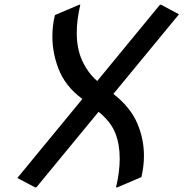

<svg xmlns="http://www.w3.org/2000/svg" viewBox="-20 -777 781 816"><path d="M129.4 19.5 53.7 -20.5 330.1 -356.4Q256.8 -410.2 228 -486.3Q202.6 -553.2 202.6 -622.6Q202.6 -668.5 213.4 -712.9L316.4 -756.8H321.3Q306.2 -691.4 306.2 -637.2Q306.2 -573.7 326.7 -525.4Q350.1 -470.2 393.1 -432.6L659.7 -756.8H664.6L740.7 -716.3L461.9 -377.9Q535.6 -320.3 564.9 -249.5Q591.8 -184.6 591.8 -114.7Q591.8 -70.8 581.1 -24.4L478 19.5H473.1Q488.8 -46.9 488.8 -102.5Q488.8 -163.6 470.2 -210.9Q450.7 -260.3 398.9 -301.8L134.3 19.5Z"/></svg>

Font: Nova Script
Style: Regular
Weight: 400
Italic angle: -13°
Version: Version 2.001